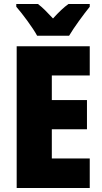

<svg xmlns="http://www.w3.org/2000/svg" viewBox="-20 -947 515 967"><path d="M167 -767H328C352 -808 402 -876 432 -913V-927H325C301 -910 276 -886 247 -854C218 -885 195 -909 171 -927H62V-913C92 -879 147 -805 167 -767ZM432 0V-149H241V-296H418V-443H241V-567H432V-714H64V0Z"/></svg>

Font: Noto Sans Arabic UI Cn Bk
Style: Regular
Weight: 900
Width: 3
Designer: Monotype Design Team, Nadine Chahine and Nizar Qandah
Foundry: Monotype Imaging Inc.
Version: Version 2.010